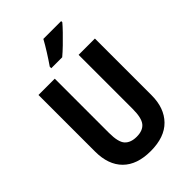

<svg xmlns="http://www.w3.org/2000/svg" viewBox="-270 -1046 1167 1167"><g transform="rotate(-45 313.5 -462.0)"><path d="M556 -226Q556 -117 494 -53.5Q432 10 312 10Q195 10 133 -52Q71 -114 71 -228V-714H211V-248Q211 -168 237 -140Q263 -112 314 -112Q367 -112 391.5 -142Q416 -172 416 -249V-714H556ZM486 -924Q471 -906 444.5 -878.5Q418 -851 388.5 -822.5Q359 -794 335 -774H241V-787Q266 -823 290.5 -862Q315 -901 333 -934H486Z"/></g></svg>

Font: Noto Sans Sinhala UI Condensed
Style: Bold
Weight: 700
Width: 3
Designer: Jelle Bosma - Monotype Design Team
Foundry: Monotype Imaging Inc.
Version: Version 2.006; ttfautohint (v1.8.4.7-5d5b)